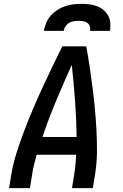

<svg xmlns="http://www.w3.org/2000/svg" viewBox="-20 -975 640 995"><path d="M27 0 39 -74Q49 -131 67 -187Q85 -243 106 -298.5Q127 -354 150.5 -409Q174 -464 199 -518.5Q224 -573 250 -627Q276 -681 303 -735H427Q437 -681 445 -627Q453 -573 460 -518.5Q467 -464 472 -409Q477 -354 480 -298.5Q483 -243 482.5 -186.5Q482 -130 473 -74L461 0H353L365 -74Q369 -98 371 -123Q373 -148 375 -173H170Q163 -148 157 -123.5Q151 -99 147 -74L135 0ZM200 -265H377Q376 -359 369 -452.5Q362 -546 352 -639Q310 -546 271 -453Q232 -360 200 -265ZM207 -815Q211 -836 219.5 -856.5Q228 -877 243 -894Q258 -911 277.5 -923.5Q297 -936 317.5 -943Q338 -950 359.5 -952.5Q381 -955 402 -955Q423 -955 443.5 -952.5Q464 -950 482.5 -943Q501 -936 516 -923.5Q531 -911 540.5 -894Q550 -877 551.5 -856.5Q553 -836 550 -815H447Q449 -827 445.5 -838.5Q442 -850 432.5 -856.5Q423 -863 411 -865Q399 -867 387 -867Q375 -867 362.5 -865Q350 -863 338.5 -856.5Q327 -850 319.5 -838.5Q312 -827 310 -815Z"/></svg>

Font: Iosevka Curly SmBdEx
Style: Italic
Weight: 600
Width: 7
Italic angle: -9°
Monospace: yes
Designer: Belleve Invis
Foundry: Belleve Invis
Version: Version 11.1.0; ttfautohint (v1.8.3)